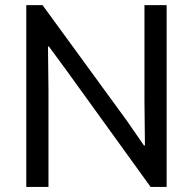

<svg xmlns="http://www.w3.org/2000/svg" viewBox="-20 -740 764 760"><path d="M84 -719.7H148.4L482.4 -261.7L549.8 -164.1H553.7L551.8 -343.8V-719.7H639.6V0H576.2L244.1 -460L173.8 -555.7H169.9L171.9 -381.8V0H84Z"/></svg>

Font: Reddit Sans Fudge
Style: Regular
Weight: 400
Designer: Stephen Hutchings
Foundry: Reddit
Version: Version 1.011